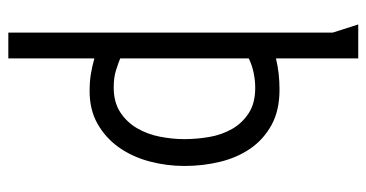

<svg xmlns="http://www.w3.org/2000/svg" viewBox="-236 -460 906 475"><g transform="rotate(90 217.5 -222.0)"><path d="M60.1 -591.8 40 -654.8H124V-451.2Q159.7 -460 201.2 -460Q252.9 -460 288.8 -440.2Q324.7 -420.4 347.2 -387.7Q369.6 -355 379.9 -312.5Q390.1 -270 390.1 -225.1Q390.1 -180.2 378.7 -137.7Q367.2 -95.2 344 -62.5Q320.8 -29.8 286.1 -10Q251.5 9.8 205.1 9.8Q181.6 9.8 163.3 6.8Q145 3.9 124 -2V210.9H60.1ZM124 -65.9Q134.8 -61.5 152.8 -55.7Q170.9 -49.8 195.8 -49.8Q232.4 -49.8 257.1 -65.9Q281.7 -82 296.6 -107.4Q311.5 -132.8 317.6 -163.8Q323.7 -194.8 323.7 -225.1Q323.7 -254.9 318.4 -286.1Q313 -317.4 298.6 -342.5Q284.2 -367.7 259.5 -383.8Q234.9 -399.9 196.8 -399.9Q178.2 -399.9 158.7 -395.8Q139.2 -391.6 124 -383.8Z"/></g></svg>

Font: Aubrey
Style: Regular
Weight: 400
Designer: Gayaneh Bagdasaryan | Cyreal.org
Foundry: Gayaneh Bagdasaryan | Cyreal.org
Version: Version 1.000